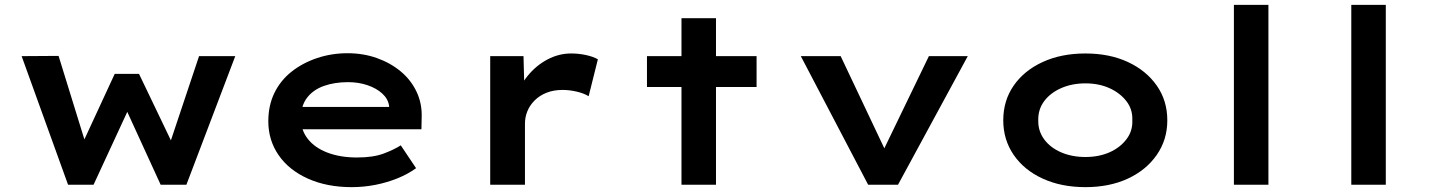

<svg xmlns="http://www.w3.org/2000/svg" viewBox="-20 -760 5893 790"><path d="M260 0 69 -529 221 -530 336 -158 315 -160 452 -456H552L694 -160L675 -158L799 -529H948L747 0H641L477 -358L533 -363L365 0Z M1427 10Q1325 10 1247 -25Q1169 -60 1126.5 -121.5Q1084 -183 1084 -261Q1084 -326 1109 -377.5Q1134 -429 1179.5 -465Q1225 -501 1284.5 -521Q1344 -541 1410 -541Q1475 -541 1531 -521Q1587 -501 1629 -466Q1671 -431 1694 -382.5Q1717 -334 1715 -277L1714 -228H1188L1165 -320H1597L1581 -302V-324Q1577 -353 1553 -375Q1529 -397 1492 -409.5Q1455 -422 1412 -422Q1357 -422 1313 -406.5Q1269 -391 1243.5 -358Q1218 -325 1218 -272Q1218 -225 1246.5 -188.5Q1275 -152 1327.5 -132Q1380 -112 1449 -112Q1515 -112 1558 -128Q1601 -144 1629 -162L1692 -68Q1659 -44 1616 -26.5Q1573 -9 1525 0.5Q1477 10 1427 10Z M1997 0V-529H2134L2139 -340L2100 -351Q2115 -403 2150 -446.5Q2185 -490 2232 -515Q2279 -540 2330 -540Q2361 -540 2391 -533.5Q2421 -527 2440 -516L2402 -364Q2383 -376 2353 -383Q2323 -390 2295 -390Q2258 -390 2229 -378.5Q2200 -367 2180 -347Q2160 -327 2150 -302.5Q2140 -278 2140 -252V0Z M2784 0V-685H2926V0ZM2642 -402V-529H3093V-402Z M3552 0 3275 -529H3439L3637 -111L3597 -105L3802 -529H3962L3675 0Z M4446 10Q4347 10 4270.5 -25Q4194 -60 4151 -122.5Q4108 -185 4108 -265Q4108 -346 4151 -408Q4194 -470 4270.5 -505Q4347 -540 4446 -540Q4545 -540 4620.5 -505Q4696 -470 4739.5 -408Q4783 -346 4783 -265Q4783 -185 4739.5 -122.5Q4696 -60 4620.5 -25Q4545 10 4446 10ZM4446 -114Q4501 -114 4544.5 -133Q4588 -152 4614.5 -186.5Q4641 -221 4639 -265Q4641 -310 4614.5 -344Q4588 -378 4544.5 -397.5Q4501 -417 4446 -417Q4391 -417 4346.5 -397.5Q4302 -378 4276.5 -344Q4251 -310 4252 -265Q4251 -221 4276.5 -186.5Q4302 -152 4346.5 -133Q4391 -114 4446 -114Z M5057 0V-740H5199V0Z M5540 0V-740H5682V0Z"/></svg>

Font: Lexend Peta SemiBold
Style: Regular
Weight: 600
Designer: Bonnie Shaver-Troup, Thomas Jockin
Foundry: Lexend
Version: Version 1.007